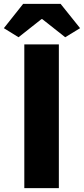

<svg xmlns="http://www.w3.org/2000/svg" viewBox="-40 -975 435 995"><path d="M86 0H265V-745H86ZM56 -782 175 -876H179L298 -782L375 -829L274 -955H80L-20 -829Z"/></svg>

Font: Noto Sans CJK HK Black
Style: Regular
Weight: 900
Designer: Ryoko NISHIZUKA 西塚涼子 (kana, bopomofo & ideographs); Paul D. Hunt (Latin, Greek & Cyrillic); Sandoll Communications 산돌커뮤니
Foundry: Adobe
Version: Version 2.004;hotconv 1.0.118;makeotfexe 2.5.65603